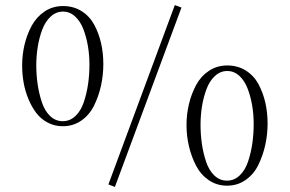

<svg xmlns="http://www.w3.org/2000/svg" viewBox="-20 -732 1150 762"><path d="M67.9 -472.2Q67.9 -515.1 77.6 -555.7Q87.4 -596.2 106.4 -630.9Q125.5 -665.5 157.5 -686.8Q189.5 -708 230 -708Q272 -708 304 -687.7Q335.9 -667.5 354 -633.8Q372.1 -600.1 381.1 -560.8Q390.1 -521.5 390.1 -478Q390.1 -434.1 380.9 -392.1Q371.6 -350.1 353.3 -313Q335 -275.9 302.7 -253.4Q270.5 -231 229 -231Q196.8 -231 169.4 -245.4Q142.1 -259.8 123.8 -283.9Q105.5 -308.1 92.5 -339.6Q79.6 -371.1 73.7 -404.5Q67.9 -438 67.9 -472.2ZM124 -473.1Q124 -434.1 129.4 -397.5Q134.8 -360.8 146 -326.7Q157.2 -292.5 178.7 -271.7Q200.2 -251 229 -251Q257.8 -251 279.5 -271.7Q301.3 -292.5 312.7 -326.9Q324.2 -361.3 329.6 -398.7Q335 -436 335 -476.1Q335 -512.7 329.1 -548.1Q323.2 -583.5 311.3 -615.2Q299.3 -647 278.3 -666.5Q257.3 -686 230 -686Q202.6 -686 181.2 -666.3Q159.7 -646.5 147.7 -614.5Q135.7 -582.5 129.9 -546.6Q124 -510.7 124 -473.1ZM410.2 0 673.8 -711.9 700.2 -702.1 436 9.8ZM720.2 -235.8Q720.2 -278.8 730 -319.3Q739.7 -359.9 758.5 -394.8Q777.3 -429.7 809.3 -450.9Q841.3 -472.2 881.8 -472.2Q923.8 -472.2 955.8 -451.9Q987.8 -431.6 1005.9 -397.9Q1023.9 -364.3 1033 -324.7Q1042 -285.2 1042 -242.2Q1042 -198.2 1032.7 -156.2Q1023.4 -114.3 1005.1 -77.1Q986.8 -40 954.6 -17.6Q922.4 4.9 880.9 4.9Q840.8 4.9 808.8 -16.8Q776.9 -38.6 758.3 -74.2Q739.7 -109.9 730 -151.1Q720.2 -192.4 720.2 -235.8ZM775.9 -236.8Q775.9 -197.8 781.2 -161.1Q786.6 -124.5 797.9 -90.3Q809.1 -56.2 830.6 -35.6Q852.1 -15.1 880.9 -15.1Q909.7 -15.1 931.4 -35.9Q953.1 -56.6 964.6 -91.1Q976.1 -125.5 981.4 -162.8Q986.8 -200.2 986.8 -240.2Q986.8 -276.9 981 -312.3Q975.1 -347.7 963.1 -379.4Q951.2 -411.1 930.2 -430.7Q909.2 -450.2 881.8 -450.2Q854.5 -450.2 833 -430.4Q811.5 -410.6 799.6 -378.4Q787.6 -346.2 781.7 -310.3Q775.9 -274.4 775.9 -236.8Z"/></svg>

Font: Dihjauti S
Style: Regular
Weight: 400
Designer: T. Christopher White
Version: Version 3.0.0